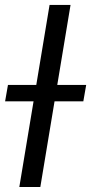

<svg xmlns="http://www.w3.org/2000/svg" viewBox="-46 -747 364 767"><path d="M235.8 -727.3 115.1 0H31.2L152 -727.3ZM-25.6 -342.3 -14.2 -407.7H298.3L286.9 -342.3Z"/></svg>

Font: Inter UI
Style: Italic
Weight: 400
Italic angle: -9.39999°
Designer: Rasmus Andersson
Foundry: rsms
Version: 3.2;8d6f07862